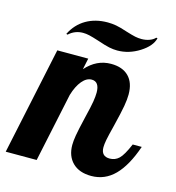

<svg xmlns="http://www.w3.org/2000/svg" viewBox="-141 -769 792 863"><g transform="rotate(15 254.5 -337.0)"><path d="M347 -662Q376 -653 390.5 -650Q405 -647 420 -647Q439 -647 456 -653Q473 -659 483 -670L489 -669Q480 -631 431 -600Q382 -569 328 -569Q310 -569 290.5 -573Q271 -577 236 -589Q205 -599 189.5 -602.5Q174 -606 160 -606Q141 -606 124.5 -599.5Q108 -593 94 -580L88 -582Q112 -630 155 -655Q198 -680 255 -680Q275 -680 294.5 -676.5Q314 -673 347 -662ZM243 -107Q243 -125 247.5 -152Q252 -179 266 -238Q280 -295 284 -320Q288 -345 288 -362Q288 -387 279 -400Q270 -413 252 -413Q228 -413 207.5 -388.5Q187 -364 174 -321L106 0H-38L68 -500H212L201 -448Q226 -476 255 -490Q284 -504 318 -504Q371 -504 400 -475Q429 -446 429 -391Q429 -368 423.5 -336.5Q418 -305 402 -240Q389 -189 385 -168Q381 -147 381 -133Q381 -112 391 -101.5Q401 -91 421 -91Q446 -91 464 -108Q482 -125 505 -179H547Q515 -86 469.5 -40Q424 6 361 6Q305 6 274 -24.5Q243 -55 243 -107Z"/></g></svg>

Font: Galada
Style: Regular
Weight: 400
Designer: Latin by Pablo Impallari, Bengali by Jeremie Hornus, Yoann Minet, and Juan Bruce
Foundry: black foundry
Version: Version 1.261;PS 1.261;hotconv 1.0.86;makeotf.lib2.5.63406